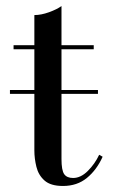

<svg xmlns="http://www.w3.org/2000/svg" viewBox="-20 -610 376 637"><path d="M13 -311.5H305V-298.5H13ZM320.5 -90Q301 -46.5 268.5 -19.8Q236 7 189 7Q148 7 127.8 -11Q107.5 -29 100.8 -56.5Q94 -84 94 -111V-446.5H25V-460H94V-560Q116.5 -560 142.8 -569.5Q169 -579 184 -590V-460H291V-446.5H184V-82.5Q184 -45 193 -32.2Q202 -19.5 222.5 -19.5Q248 -19.5 271.5 -43Q295 -66.5 309 -96.5Z"/></svg>

Font: Bodoni Moda 16pt
Style: Regular
Weight: 400
Version: Version 2.3